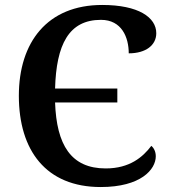

<svg xmlns="http://www.w3.org/2000/svg" viewBox="-20 -744 688 774"><path d="M386 10C548 10 608 -61 608 -114C608 -133 600 -148 590 -156C556 -111 503 -65 406 -65C266 -65 208 -160 202 -331H453V-387H202C207 -564 257 -664 387 -664C471 -664 499 -593 499 -529C568 -529 610 -562 610 -610C610 -674 538 -724 392 -724C171 -724 56 -574 56 -358C56 -137 166 10 386 10Z"/></svg>

Font: Noto Serif Semi
Style: Regular
Weight: 600
Designer: Monotype Design Team
Foundry: Monotype Imaging Inc.
Version: Version 1.002